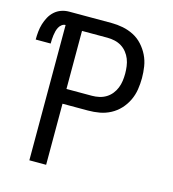

<svg xmlns="http://www.w3.org/2000/svg" viewBox="-119 -826 828 917"><g transform="rotate(15 295.0 -367.5)"><path d="M110 0V-669Q100 -669 91.5 -662.5Q83 -656 78 -646.5Q73 -637 70.5 -627Q68 -617 66.5 -606.5Q65 -596 64.5 -585.5Q64 -575 64 -565H-10Q-10 -585 -8 -604.5Q-6 -624 -0.5 -642.5Q5 -661 14.5 -678.5Q24 -696 38.5 -709Q53 -722 71.5 -728.5Q90 -735 110 -735H319Q348 -735 376 -729.5Q404 -724 429.5 -711Q455 -698 474.5 -676.5Q494 -655 506.5 -629.5Q519 -604 523.5 -575.5Q528 -547 528 -518Q528 -490 523.5 -461.5Q519 -433 506.5 -407Q494 -381 474.5 -360Q455 -339 429.5 -325.5Q404 -312 376 -307Q348 -302 319 -302H193V0ZM193 -375H319Q337 -375 355 -379Q373 -383 388.5 -392.5Q404 -402 415.5 -416.5Q427 -431 433.5 -447.5Q440 -464 442.5 -482Q445 -500 445 -518Q445 -536 442.5 -554.5Q440 -573 433.5 -589.5Q427 -606 415.5 -620.5Q404 -635 388.5 -644.5Q373 -654 355 -658Q337 -662 319 -662H193Z"/></g></svg>

Font: Iosevka Fixed Extended
Style: Regular
Weight: 400
Width: 7
Monospace: yes
Designer: Belleve Invis
Foundry: Belleve Invis
Version: Version 24.1.1; ttfautohint (v1.8.4)